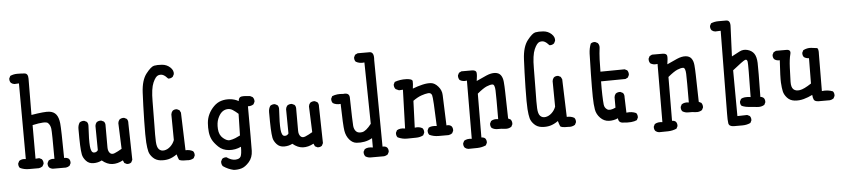

<svg xmlns="http://www.w3.org/2000/svg" viewBox="-48 -1071 6597 1505"><g transform="rotate(-5 3250.0 -318.5)"><path d="M327.1 -2Q311.5 -3.9 299.8 -13.7Q288.1 -27.3 290 -48.8L299.8 -68.4Q319.3 -82 346.7 -78.1Q346.7 -286.1 342.8 -315.4Q338.9 -344.7 320.8 -361.8Q302.7 -378.9 199.2 -356.4V-91.8L228.5 -93.8L248 -84Q260.7 -68.4 258.8 -46.9L248 -27.3Q234.4 -17.6 218.8 -15.6H140.6Q101.6 -15.6 70.3 -31.2Q58.6 -44.9 60.5 -66.4L70.3 -85.9Q91.8 -101.6 123 -95.7L121.1 -691.4L85.9 -689.5Q70.3 -691.4 58.6 -701.2Q46.9 -714.8 48.8 -736.3L58.6 -755.9Q84 -767.6 114.3 -767.6Q144.5 -767.6 171.9 -765.1Q199.2 -762.7 199.2 -722.7L197.3 -436.5Q302.7 -454.1 338.4 -449.7Q374 -445.3 392.6 -421.4Q411.1 -397.5 416 -351.6Q420.9 -305.7 422.9 -78.1Q444.3 -80.1 460 -68.4Q471.7 -54.7 469.7 -33.2L460 -13.7Q446.3 -3.9 430.7 -2Z M909.2 11.7 889.6 2 879.9 -19.5Q836.9 3.9 795.4 2Q753.9 0 714.8 -33.2Q685.5 -17.6 649.4 -17.6Q613.3 -17.6 590.8 -42.5Q568.4 -67.4 563.5 -93.8Q558.6 -120.1 556.6 -166Q554.7 -211.9 554.7 -295.9Q554.7 -323.2 568.4 -344.7Q584 -356.4 605.5 -354.5L625 -344.7Q636.7 -331.1 634.8 -309.6Q627.9 -201.2 632.3 -152.3Q636.7 -103.5 657.7 -100.6Q678.7 -97.7 691.4 -116.2L689.5 -307.6Q691.4 -323.2 701.2 -335Q716.8 -346.7 738.3 -344.7L758.8 -335Q770.5 -321.3 768.6 -299.8Q768.6 -159.2 768.6 -130.9Q768.6 -102.5 782.7 -86.9Q796.9 -71.3 820.8 -81.1Q844.7 -90.8 877.9 -110.4L870.1 -313.5Q872.1 -329.1 881.8 -340.8Q897.5 -352.5 918.9 -350.6L938.5 -340.8Q950.2 -327.1 948.2 -305.7L954.1 -17.6L944.3 2Q930.7 13.7 909.2 11.7Z M1379.9 23.4Q1323.2 24.4 1317.4 11.2Q1311.5 -2 1303.7 -29.3Q1270.5 -5.9 1239.7 2Q1209 9.8 1173.8 5.9Q1138.7 2 1115.2 -21.5Q1091.8 -44.9 1085 -70.8Q1078.1 -96.7 1074.7 -143.1Q1071.3 -189.5 1073.7 -313Q1076.2 -436.5 1081.1 -534.7Q1085.9 -632.8 1125 -682.6Q1164.1 -732.4 1188.5 -737.3Q1212.9 -742.2 1250.5 -739.3Q1288.1 -736.3 1314.5 -711.9Q1340.8 -687.5 1336.9 -658.2L1327.1 -638.7Q1311.5 -625 1290 -627Q1270.5 -649.4 1253.4 -657.7Q1236.3 -666 1214.8 -659.7Q1193.4 -653.3 1172.9 -606.9Q1152.3 -560.5 1152.3 -459.5Q1152.3 -358.4 1150.4 -273.9Q1148.4 -189.5 1150.4 -144Q1152.3 -98.6 1168.9 -82Q1185.5 -65.4 1210.9 -69.3Q1236.3 -73.2 1258.8 -93.8Q1281.2 -114.3 1292 -143.6L1290 -344.7Q1292 -360.4 1301.8 -372.1Q1315.4 -383.8 1336.9 -381.8L1356.4 -372.1L1366.2 -352.5L1376 -55.7Q1409.2 -57.6 1434.6 -43Q1446.3 -29.3 1444.3 -7.8L1434.6 11.7Q1411.1 27.3 1379.9 23.4Z M1740.2 130.9Q1695.3 121.1 1656.2 93.8Q1644.5 78.1 1646.5 56.6L1656.2 37.1Q1669.9 25.4 1691.4 27.3Q1726.6 52.7 1758.8 51.8Q1791 50.8 1801.3 32.2Q1811.5 13.7 1811.5 -44.9Q1765.6 -23.4 1715.8 -27.3Q1666 -31.2 1633.8 -62.5Q1601.6 -93.8 1587.9 -120.6Q1574.2 -147.5 1570.3 -181.6Q1566.4 -215.8 1569.3 -252.9Q1572.3 -290 1587.9 -322.3Q1603.5 -354.5 1629.9 -380.9Q1656.2 -407.2 1688.5 -417Q1720.7 -426.8 1757.3 -423.8Q1793.9 -420.9 1825.2 -403.3Q1827.1 -433.6 1849.6 -437Q1872.1 -440.4 1917 -434.6L1936.5 -424.8Q1950.2 -409.2 1948.2 -387.7L1938.5 -368.2Q1918.9 -354.5 1893.6 -356.4Q1894.5 -58.6 1893.1 -5.9Q1891.6 46.9 1861.3 81.1Q1831.1 115.2 1802.2 124Q1773.4 132.8 1740.2 130.9ZM1773.4 -116.2 1811.5 -133.8 1815.4 -303.7Q1793.9 -323.2 1772.9 -336.9Q1752 -350.6 1727.5 -347.7Q1703.1 -344.7 1685.1 -328.1Q1667 -311.5 1653.8 -279.3Q1640.6 -247.1 1643.6 -199.2Q1646.5 -151.4 1676.8 -126Q1707 -100.6 1729.5 -104Q1752 -107.4 1773.4 -116.2Z M2409.2 11.7 2389.6 2 2379.9 -19.5Q2336.9 3.9 2295.4 2Q2253.9 0 2214.8 -33.2Q2185.5 -17.6 2149.4 -17.6Q2113.3 -17.6 2090.8 -42.5Q2068.4 -67.4 2063.5 -93.8Q2058.6 -120.1 2056.6 -166Q2054.7 -211.9 2054.7 -295.9Q2054.7 -323.2 2068.4 -344.7Q2084 -356.4 2105.5 -354.5L2125 -344.7Q2136.7 -331.1 2134.8 -309.6Q2127.9 -201.2 2132.3 -152.3Q2136.7 -103.5 2157.7 -100.6Q2178.7 -97.7 2191.4 -116.2L2189.5 -307.6Q2191.4 -323.2 2201.2 -335Q2216.8 -346.7 2238.3 -344.7L2258.8 -335Q2270.5 -321.3 2268.6 -299.8Q2268.6 -159.2 2268.6 -130.9Q2268.6 -102.5 2282.7 -86.9Q2296.9 -71.3 2320.8 -81.1Q2344.7 -90.8 2377.9 -110.4L2370.1 -313.5Q2372.1 -329.1 2381.8 -340.8Q2397.5 -352.5 2418.9 -350.6L2438.5 -340.8Q2450.2 -327.1 2448.2 -305.7L2454.1 -17.6L2444.3 2Q2430.7 13.7 2409.2 11.7Z M2825.2 127Q2797.9 128.9 2776.4 115.2Q2763.7 99.6 2765.6 78.1L2776.4 58.6Q2799.8 43 2840.8 50.8V-22.5Q2811.5 -5.9 2779.8 0Q2748 5.9 2716.8 2.9Q2685.5 0 2661.1 -28.8Q2636.7 -57.6 2629.9 -99.6Q2623 -141.6 2619.1 -311.5Q2584 -307.6 2558.6 -323.2Q2546.9 -336.9 2548.8 -358.4L2558.6 -377.9Q2597.7 -393.6 2644.5 -387.7Q2693.4 -394.5 2695.3 -356.4Q2699.2 -159.2 2702.1 -130.9Q2705.1 -102.5 2720.7 -86.9Q2736.3 -71.3 2767.6 -76.2Q2798.8 -81.1 2840.8 -135.7L2833 -619.1Q2795.9 -613.3 2765.6 -630.9Q2753.9 -644.5 2755.9 -666L2765.6 -685.5L2786.1 -695.3H2881.8Q2917 -693.4 2911.1 -630.9L2917 50.8Q2938.5 48.8 2952.1 60.5Q2963.9 74.2 2961.9 95.7L2952.1 115.2Q2938.5 125 2922.9 127Z M3362.3 5.9Q3323.2 5.9 3290 -9.8Q3278.3 -23.4 3280.3 -45.9L3290 -65.4Q3311.5 -79.1 3354.5 -73.2Q3346.7 -295.9 3339.4 -316.9Q3332 -337.9 3309.1 -335.4Q3286.1 -333 3255.4 -322.3Q3224.6 -311.5 3189.5 -286.1L3181.6 -75.2Q3216.8 -81.1 3242.2 -65.4Q3253.9 -51.8 3252 -29.3L3242.2 -9.8Q3216.8 3.9 3185.5 3.9Q3154.3 3.9 3116.2 4.9Q3078.1 5.9 3041 -11.7Q3029.3 -25.4 3031.2 -47.9L3041 -67.4Q3066.4 -83 3105.5 -75.2L3115.2 -379.9L3084 -377.9L3058.6 -389.6Q3044.9 -405.3 3046.9 -426.8L3056.6 -446.3Q3099.6 -461.9 3147.5 -460Q3195.3 -458 3197.3 -440.4Q3199.2 -422.9 3193.4 -381.8Q3234.4 -397.5 3272 -406.2Q3309.6 -415 3338.9 -412.1Q3368.2 -409.2 3394.5 -378.9Q3420.9 -348.6 3421.9 -310.5Q3422.9 -272.5 3430.7 -71.3Q3454.1 -75.2 3469.7 -61.5Q3481.4 -47.9 3479.5 -25.4L3469.7 -5.9Q3456.1 3.9 3440.4 5.9Z M3585.9 127Q3570.3 125 3558.6 115.2Q3546.9 101.6 3548.8 80.1L3558.6 60.5Q3584 44.9 3619.1 50.8L3621.1 -407.2Q3587.9 -401.4 3564.5 -417Q3552.7 -432.6 3554.7 -454.1L3564.5 -473.6L3584 -483.4H3668Q3699.2 -482.4 3702.1 -463.4Q3705.1 -444.3 3697.3 -397.5Q3738.3 -417 3776.9 -433.6Q3815.4 -450.2 3845.7 -447.8Q3876 -445.3 3890.6 -425.3Q3905.3 -405.3 3908.2 -372.1Q3911.1 -338.9 3912.1 -296.4Q3913.1 -253.9 3917 -83L3936.5 -73.2Q3948.2 -57.6 3946.3 -36.1L3936.5 -16.6Q3913.1 -1 3884.8 -4.9Q3856.4 -8.8 3830.1 -7.8Q3803.7 -6.8 3782.2 -20.5Q3770.5 -34.2 3772.5 -55.7L3782.2 -75.2Q3805.7 -90.8 3838.9 -85Q3839.8 -262.7 3837.9 -310.5Q3835.9 -358.4 3817.9 -359.4Q3799.8 -360.4 3772 -348.6Q3744.1 -336.9 3697.3 -297.9L3695.3 46.9Q3712.9 46.9 3724.6 56.6Q3736.3 70.3 3734.4 91.8L3724.6 111.3Q3693.4 125 3658.2 126Q3623 127 3585.9 127Z M4379.9 23.4Q4323.2 24.4 4317.4 11.2Q4311.5 -2 4303.7 -29.3Q4270.5 -5.9 4239.7 2Q4209 9.8 4173.8 5.9Q4138.7 2 4115.2 -21.5Q4091.8 -44.9 4085 -70.8Q4078.1 -96.7 4074.7 -143.1Q4071.3 -189.5 4073.7 -313Q4076.2 -436.5 4081.1 -534.7Q4085.9 -632.8 4125 -682.6Q4164.1 -732.4 4188.5 -737.3Q4212.9 -742.2 4250.5 -739.3Q4288.1 -736.3 4314.5 -711.9Q4340.8 -687.5 4336.9 -658.2L4327.1 -638.7Q4311.5 -625 4290 -627Q4270.5 -649.4 4253.4 -657.7Q4236.3 -666 4214.8 -659.7Q4193.4 -653.3 4172.9 -606.9Q4152.3 -560.5 4152.3 -459.5Q4152.3 -358.4 4150.4 -273.9Q4148.4 -189.5 4150.4 -144Q4152.3 -98.6 4168.9 -82Q4185.5 -65.4 4210.9 -69.3Q4236.3 -73.2 4258.8 -93.8Q4281.2 -114.3 4292 -143.6L4290 -344.7Q4292 -360.4 4301.8 -372.1Q4315.4 -383.8 4336.9 -381.8L4356.4 -372.1L4366.2 -352.5L4376 -55.7Q4409.2 -57.6 4434.6 -43Q4446.3 -29.3 4444.3 -7.8L4434.6 11.7Q4411.1 27.3 4379.9 23.4Z M4812.5 27.3Q4776.4 26.4 4774.4 -9.8Q4739.3 5.9 4701.7 3.9Q4664.1 2 4635.7 -26.9Q4607.4 -55.7 4600.6 -93.8Q4593.8 -131.8 4592.8 -195.3Q4591.8 -258.8 4593.8 -376Q4595.7 -493.2 4597.7 -534.7Q4599.6 -576.2 4613.3 -611.3Q4627 -623 4648.4 -621.1L4668 -611.3Q4681.6 -595.7 4679.7 -574.2Q4673.8 -529.3 4671.9 -481.9Q4669.9 -434.6 4669.9 -385.7L4860.4 -387.7L4879.9 -377.9Q4891.6 -362.3 4889.6 -340.8L4879.9 -321.3L4860.4 -311.5L4668 -309.6Q4667 -253.9 4668.5 -202.6Q4669.9 -151.4 4672.9 -126Q4675.8 -100.6 4696.8 -86.9Q4717.8 -73.2 4762.7 -94.7V-176.8Q4764.6 -192.4 4774.4 -204.1Q4790 -215.8 4811.5 -213.9L4831.1 -204.1Q4842.8 -190.4 4840.8 -168.9L4844.7 -47.9Q4887.7 -53.7 4920.9 -38.1Q4932.6 -23.4 4930.7 -2L4920.9 17.6Q4883.8 35.2 4812.5 27.3Z M5085.9 127Q5070.3 125 5058.6 115.2Q5046.9 101.6 5048.8 80.1L5058.6 60.5Q5084 44.9 5119.1 50.8L5121.1 -407.2Q5087.9 -401.4 5064.5 -417Q5052.7 -432.6 5054.7 -454.1L5064.5 -473.6L5084 -483.4H5168Q5199.2 -482.4 5202.1 -463.4Q5205.1 -444.3 5197.3 -397.5Q5238.3 -417 5276.9 -433.6Q5315.4 -450.2 5345.7 -447.8Q5376 -445.3 5390.6 -425.3Q5405.3 -405.3 5408.2 -372.1Q5411.1 -338.9 5412.1 -296.4Q5413.1 -253.9 5417 -83L5436.5 -73.2Q5448.2 -57.6 5446.3 -36.1L5436.5 -16.6Q5413.1 -1 5384.8 -4.9Q5356.4 -8.8 5330.1 -7.8Q5303.7 -6.8 5282.2 -20.5Q5270.5 -34.2 5272.5 -55.7L5282.2 -75.2Q5305.7 -90.8 5338.9 -85Q5339.8 -262.7 5337.9 -310.5Q5335.9 -358.4 5317.9 -359.4Q5299.8 -360.4 5272 -348.6Q5244.1 -336.9 5197.3 -297.9L5195.3 46.9Q5212.9 46.9 5224.6 56.6Q5236.3 70.3 5234.4 91.8L5224.6 111.3Q5193.4 125 5158.2 126Q5123 127 5085.9 127Z M5673.8 130.9Q5636.7 129.9 5632.8 104Q5628.9 78.1 5629.9 30.3Q5630.9 -17.6 5636.7 -623L5593.8 -621.1Q5578.1 -623 5566.4 -632.8Q5554.7 -646.5 5556.6 -668L5566.4 -687.5Q5593.8 -699.2 5625 -699.2Q5656.2 -699.2 5687.5 -699.2Q5720.7 -698.2 5716.8 -646.5L5707 -415Q5740.2 -432.6 5770 -448.2Q5799.8 -463.9 5833.5 -454.6Q5867.2 -445.3 5884.3 -420.4Q5901.4 -395.5 5903.3 -347.2Q5905.3 -298.8 5901.4 -79.1Q5915 -79.1 5926.8 -69.3Q5938.5 -55.7 5936.5 -34.2L5926.8 -14.6Q5901.4 1 5870.1 -2.9Q5838.9 -6.8 5807.6 -8.8Q5776.4 -10.7 5749 -22.5Q5736.3 -36.1 5739.3 -57.6L5749 -77.1Q5772.5 -92.8 5825.2 -85Q5830.1 -341.8 5826.2 -363.3Q5822.3 -384.8 5806.2 -378.4Q5790 -372.1 5707 -305.7L5709 54.7L5786.1 52.7L5805.7 62.5Q5817.4 76.2 5815.4 97.7L5805.7 117.2Q5776.4 130.9 5741.7 130.9Q5707 130.9 5673.8 130.9Z M6350.6 -5.9Q6323.2 -7.8 6316.4 -21.5Q6309.6 -35.2 6307.6 -59.6Q6274.4 -43 6238.8 -33.2Q6203.1 -23.4 6167 -27.3Q6130.9 -31.2 6108.4 -56.2Q6085.9 -81.1 6080.1 -108.4Q6074.2 -135.7 6071.8 -176.8Q6069.3 -217.8 6078.1 -352.5Q6052.7 -350.6 6035.2 -364.3Q6023.4 -377.9 6025.4 -399.4L6035.2 -418.9L6054.7 -428.7H6134.8Q6174.8 -429.7 6164.6 -392.1Q6154.3 -354.5 6151.4 -287.1Q6148.4 -219.7 6147.5 -176.8Q6146.5 -133.8 6164.1 -117.2Q6181.6 -100.6 6214.4 -105.5Q6247.1 -110.4 6305.7 -149.4L6307.6 -348.6Q6286.1 -348.6 6268.6 -360.4Q6256.8 -374 6258.8 -395.5L6268.6 -415Q6299.8 -430.7 6331.1 -427.7Q6362.3 -424.8 6376.5 -421.9Q6390.6 -418.9 6387.7 -370.1L6385.7 -83Q6432.6 -88.9 6471.7 -73.2Q6483.4 -59.6 6481.4 -37.1L6471.7 -17.6Q6458 -7.8 6442.4 -5.9Z"/></g></svg>

Font: JasonHandwriting1
Style: Regular
Weight: 400
Version: Version 1.48.20